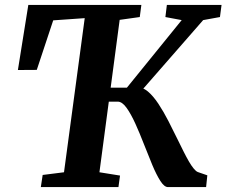

<svg xmlns="http://www.w3.org/2000/svg" viewBox="-20 -763 924 783"><path d="M146.5 0 154 -49.5 241 -60.5 325.5 -689 197 -680 130 -478 53 -477.5 95.5 -743H556.5L550 -693.5L468 -682L385.5 -60.5L469.5 -47L463 0ZM665 0Q650 0 634 -25Q618 -50 601.2 -90Q584.5 -130 567.2 -174.5Q550 -219 532 -258.8Q514 -298.5 496 -323.5Q478 -348.5 460 -348.5H408.5L416 -405.5H497.5L721 -681L654.5 -693.5L660.5 -743H883.5L877 -693.5L808.5 -681L525.5 -357L539 -404.5Q561 -408.5 582.8 -390.2Q604.5 -372 625.8 -340Q647 -308 667 -269Q687 -230 705.5 -192Q717.5 -167 728.8 -144.8Q740 -122.5 750.2 -104.8Q760.5 -87 769.8 -75.8Q779 -64.5 786.5 -61.5L825.5 -48L820.5 0Z"/></svg>

Font: Merriweather 20pt
Style: Bold Italic
Weight: 700
Italic angle: -7.8°
Version: Version 2.101